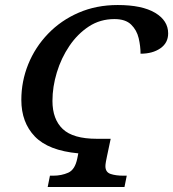

<svg xmlns="http://www.w3.org/2000/svg" viewBox="-20 -745 690 765"><path d="M170 0 179 -45H192Q225 -45 252 -57Q279 -69 288 -114L292 -134Q173 -145 119 -201Q65 -257 65 -347Q65 -421 92.5 -489Q120 -557 171.5 -610.5Q223 -664 293.5 -694.5Q364 -725 449 -725Q546 -725 598 -694Q650 -663 650 -612Q650 -574 619 -552.5Q588 -531 540 -531Q540 -561 532.5 -593Q525 -625 502.5 -647Q480 -669 436 -669Q379 -669 334 -639.5Q289 -610 256.5 -562Q224 -514 206.5 -456.5Q189 -399 189 -343Q189 -270 230 -231Q271 -192 366 -192H421L406 -121Q404 -113 402 -101Q400 -89 400 -83Q400 -59 420.5 -52Q441 -45 472 -45H485L476 0Z"/></svg>

Font: Noto Serif Medium
Style: Italic
Weight: 500
Italic angle: -12°
Designer: Monotype Design Team
Foundry: Monotype Imaging Inc.
Version: Version 2.014; ttfautohint (v1.8.4.7-5d5b)